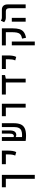

<svg xmlns="http://www.w3.org/2000/svg" viewBox="1906 -2558 876 4728"><g transform="rotate(-90 2344.0 -194.0)"><path d="M401.4 224.6H305.7V-488.3H97.2V-585.9H401.4Z M962.4 -232.4 877 -256.8Q892.6 -293 898.9 -332.3Q905.3 -371.6 905.3 -428.2V-487.8H664.6V-585.9H999V-428.2Q999 -371.6 990.7 -320.3Q982.4 -269 962.4 -232.4Z M1365.7 9.3Q1331.5 9.3 1295.9 6.3Q1260.3 3.4 1238.8 0V-0.5H1238.3V-585.9H1332.5V-297.9Q1343.3 -290.5 1360.8 -290.5Q1384.3 -290.5 1401.1 -314.5Q1418 -338.4 1418 -403.3V-585.9H1496.1V-399.9Q1496.1 -305.7 1465.8 -268.3Q1435.5 -231 1385.7 -231Q1368.2 -231 1355.5 -235.1Q1342.8 -239.3 1332.5 -246.1V-90.3Q1345.7 -89.4 1358.9 -88.9Q1372.1 -88.4 1383.3 -88.4Q1448.7 -88.4 1492.2 -106.7Q1535.6 -125 1557.6 -169.4Q1579.6 -213.9 1579.6 -292V-585.9H1673.8V-291.5Q1673.8 -189 1645.3 -122.3Q1616.7 -55.7 1549.3 -23.2Q1481.9 9.3 1365.7 9.3Z M2057.6 0V-488.3H1846.2V-585.9H2152.8V0Z M2677.2 0V-488.3H2379.9V-585.9H2859.9V-508.3L2771.5 -488.8V0Z M3306.2 -232.4 3220.7 -256.8Q3236.3 -293 3242.7 -332.3Q3249 -371.6 3249 -428.2V-487.8H3008.3V-585.9H3342.8V-428.2Q3342.8 -371.6 3334.5 -320.3Q3326.2 -269 3306.2 -232.4Z M4009.8 -585.9V-318.4Q4009.8 -222.2 3991 -155.8Q3972.2 -89.4 3922.4 -49.3Q3872.6 -9.3 3778.3 9.3L3756.8 -87.4Q3829.1 -101.6 3862.5 -133.1Q3896 -164.6 3905.8 -217.8Q3915.5 -271 3915.5 -351.1V-488.3H3589.8V-585.9ZM3686 224.6H3591.8V-341.3H3686Z M4505.4 0V-402.3Q4505.4 -488.3 4432.6 -488.3H4272Q4235.8 -488.3 4208.5 -500.7Q4181.2 -513.2 4161.1 -528.3L4198.2 -611.8Q4209.5 -604 4231 -595Q4252.4 -585.9 4275.9 -585.9H4467.3Q4531.2 -585.9 4565.2 -549.3Q4599.1 -512.7 4599.1 -444.3V0ZM4173.8 0V-341.3H4268.1V0Z"/></g></svg>

Font: CaskaydiaCove NFP
Style: Regular
Weight: 400
Designer: Aaron Bell
Foundry: Saja Typeworks
Version: Version 2111.001; VTT 6.35;Nerd Fonts 3.1.1